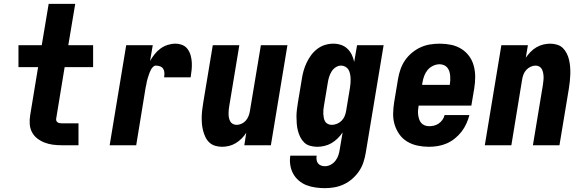

<svg xmlns="http://www.w3.org/2000/svg" viewBox="-20 -755 3040 998"><path d="M301 0Q277 0 254.5 -3Q232 -6 211.5 -14Q191 -22 173.5 -35.5Q156 -49 146 -68.5Q136 -88 134.5 -110.5Q133 -133 137 -157L178 -406H76V-520H197L233 -735H371L335 -520H464V-406H316L272 -138Q271 -132 273 -127Q275 -122 279.5 -119Q284 -116 289.5 -115Q295 -114 301 -114H388V0Z M550 0 636 -520H774L760 -438Q770 -456 783.5 -473Q797 -490 814 -502.5Q831 -515 851.5 -521.5Q872 -528 891 -528Q911 -528 928 -521Q945 -514 955.5 -499.5Q966 -485 971 -467Q976 -449 977 -430Q978 -411 976 -391.5Q974 -372 971 -353H833Q835 -365 834.5 -376.5Q834 -388 828.5 -397Q823 -406 812.5 -410Q802 -414 790 -414Q782 -414 775.5 -407.5Q769 -401 765 -393.5Q761 -386 758 -378.5Q755 -371 752.5 -363Q750 -355 747.5 -347.5Q745 -340 743.5 -332Q742 -324 740.5 -316Q739 -308 737 -300L688 0Z M1134 8Q1115 8 1097.5 2.5Q1080 -3 1067.5 -15Q1055 -27 1047.5 -43Q1040 -59 1035.5 -76.5Q1031 -94 1029.5 -112.5Q1028 -131 1028.5 -149.5Q1029 -168 1031.5 -187Q1034 -206 1037 -225L1086 -520H1224L1172 -206Q1170 -195 1169 -184.5Q1168 -174 1168 -163.5Q1168 -153 1170 -143Q1172 -133 1176.5 -124.5Q1181 -116 1190 -111Q1199 -106 1210 -106Q1223 -106 1236 -112Q1249 -118 1258 -128.5Q1267 -139 1272 -152Q1277 -165 1279 -178L1336 -520H1474L1388 0H1250L1260 -65Q1250 -49 1236 -35Q1222 -21 1205.5 -11Q1189 -1 1170.5 3.5Q1152 8 1134 8Z M1669 223Q1644 223 1619.5 219.5Q1595 216 1573 207.5Q1551 199 1533 183.5Q1515 168 1504 148Q1493 128 1489 103.5Q1485 79 1489 54H1626Q1624 65 1625.5 75.5Q1627 86 1633 94Q1639 102 1649 105.5Q1659 109 1669 109Q1685 109 1699.5 101Q1714 93 1724 80Q1734 67 1739 51.5Q1744 36 1746 21L1761 -67Q1750 -50 1735 -35.5Q1720 -21 1703 -11Q1686 -1 1666.5 3.5Q1647 8 1629 8Q1610 8 1592 3Q1574 -2 1561.5 -14Q1549 -26 1541 -42Q1533 -58 1528.5 -75.5Q1524 -93 1522.5 -111.5Q1521 -130 1521 -149Q1521 -168 1523.5 -187Q1526 -206 1529 -225L1549 -345Q1552 -366 1558 -387Q1564 -408 1573.5 -428.5Q1583 -449 1597 -468Q1611 -487 1629.5 -501Q1648 -515 1669.5 -521.5Q1691 -528 1713 -528Q1734 -528 1753 -521.5Q1772 -515 1786 -501.5Q1800 -488 1808.5 -470.5Q1817 -453 1821 -433L1836 -520H1974L1881 40Q1877 64 1869 88.5Q1861 113 1846.5 134.5Q1832 156 1811.5 174Q1791 192 1767.5 203Q1744 214 1719 218.5Q1694 223 1669 223ZM1704 -106Q1718 -106 1731.5 -111.5Q1745 -117 1755.5 -127.5Q1766 -138 1771.5 -151.5Q1777 -165 1779 -178L1799 -298Q1801 -311 1802 -323Q1803 -335 1802.5 -347Q1802 -359 1799.5 -371Q1797 -383 1791.5 -392.5Q1786 -402 1775.5 -408Q1765 -414 1753 -414Q1738 -414 1724.5 -405Q1711 -396 1703 -382.5Q1695 -369 1690.5 -354.5Q1686 -340 1684 -326L1664 -206Q1662 -195 1661 -184.5Q1660 -174 1660.5 -163.5Q1661 -153 1663 -142.5Q1665 -132 1670 -123.5Q1675 -115 1684.5 -110.5Q1694 -106 1704 -106Z M2210 8Q2180 8 2151 2Q2122 -4 2097.5 -18.5Q2073 -33 2056.5 -56Q2040 -79 2031.5 -106.5Q2023 -134 2023.5 -164Q2024 -194 2029 -225L2049 -345Q2053 -369 2061.5 -394Q2070 -419 2085 -441Q2100 -463 2121 -480.5Q2142 -498 2166 -509Q2190 -520 2215.5 -524Q2241 -528 2266 -528Q2266 -528 2266 -528Q2266 -528 2266 -528Q2296 -528 2325 -522Q2354 -516 2378 -501Q2402 -486 2418.5 -463.5Q2435 -441 2442.5 -413Q2450 -385 2450 -355.5Q2450 -326 2445 -295L2430 -206H2156Q2154 -194 2153 -182Q2152 -170 2153.5 -158.5Q2155 -147 2158.5 -136Q2162 -125 2169 -116.5Q2176 -108 2187 -103.5Q2198 -99 2210 -99Q2223 -99 2236 -102Q2249 -105 2260.5 -113Q2272 -121 2280 -132.5Q2288 -144 2291 -157H2420Q2414 -134 2404 -112Q2394 -90 2379 -70.5Q2364 -51 2344 -35Q2324 -19 2302 -9.5Q2280 0 2256.5 4Q2233 8 2210 8ZM2174 -314H2318Q2320 -326 2320.5 -338Q2321 -350 2320 -361.5Q2319 -373 2315.5 -384Q2312 -395 2305 -403.5Q2298 -412 2287.5 -416.5Q2277 -421 2265 -421Q2248 -421 2231 -413Q2214 -405 2202.5 -391Q2191 -377 2185 -360.5Q2179 -344 2176 -327Z M2500 0 2586 -520H2724L2713 -455Q2724 -471 2737.5 -485Q2751 -499 2768 -509Q2785 -519 2803.5 -523.5Q2822 -528 2840 -528Q2859 -528 2876.5 -522.5Q2894 -517 2906 -505Q2918 -493 2926 -477Q2934 -461 2938 -443.5Q2942 -426 2943.5 -407.5Q2945 -389 2944.5 -370.5Q2944 -352 2942 -333Q2940 -314 2937 -295L2888 0H2750L2802 -314Q2803 -325 2804.5 -335.5Q2806 -346 2805.5 -356.5Q2805 -367 2803 -377Q2801 -387 2796.5 -395.5Q2792 -404 2783.5 -409Q2775 -414 2764 -414Q2751 -414 2738 -408Q2725 -402 2715.5 -391.5Q2706 -381 2701 -368Q2696 -355 2694 -342L2638 0Z"/></svg>

Font: Iosevka SS04 Heavy Oblique
Style: Regular
Weight: 900
Italic angle: -9°
Monospace: yes
Designer: Belleve Invis
Foundry: Belleve Invis
Version: Version 19.0.0; ttfautohint (v1.8.4)